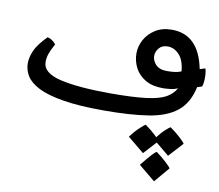

<svg xmlns="http://www.w3.org/2000/svg" viewBox="-79 -516 1038 911"><g transform="rotate(10 439.5 -60.5)"><path d="M424.8 11.7Q306.2 11.7 229.5 -1Q152.8 -13.7 109.6 -35.6Q66.4 -57.6 49.1 -86.2Q31.7 -114.7 31.7 -146Q31.7 -176.3 46.4 -209Q61 -241.7 103 -284.2Q126 -279.8 144 -256.8Q126 -224.1 119.9 -205.3Q113.8 -186.5 113.8 -168Q113.8 -114.3 201.4 -94Q289.1 -73.7 443.4 -73.7Q552.2 -73.7 614.5 -81.8Q676.8 -89.8 708 -107.4Q739.3 -125 754.4 -153.3Q738.8 -145.5 716.8 -143.3Q694.8 -141.1 683.1 -141.1Q631.8 -141.1 598.1 -161.1Q564.5 -181.2 547.9 -213.4Q531.2 -245.6 531.2 -282.7Q531.2 -316.9 548.6 -348.6Q565.9 -380.4 598.9 -401.1Q631.8 -421.9 678.2 -421.9Q807.6 -421.9 839.8 -260.7L865.7 -268.6Q868.7 -261.7 870.1 -249.8Q871.6 -237.8 871.6 -224.6Q871.6 -212.4 870.1 -200.7Q868.7 -189 865.2 -181.2L842.8 -174.3Q825.7 -95.7 775.9 -55.7Q726.1 -15.6 639.4 -2Q552.7 11.7 424.8 11.7ZM688.5 -224.6Q709 -224.6 724.6 -226.6Q740.2 -228.5 756.8 -234.9Q752 -289.1 727.5 -314.7Q703.1 -340.3 672.4 -340.3Q645.5 -340.3 630.9 -323.2Q616.2 -306.2 616.2 -285.2Q616.2 -262.7 633.8 -243.7Q651.4 -224.6 688.5 -224.6ZM644 178.7 564.5 113.3Q585 85.9 606.7 65.7Q628.4 45.4 633.3 43.5Q659.7 62 681.6 82.5Q703.6 103 707 109.9ZM763.2 170.4 683.6 104.5Q711.4 68.8 729.5 52.5Q747.6 36.1 752.4 35.2Q778.8 53.7 800.8 74Q822.8 94.2 826.2 101.6ZM718.8 301.3 639.2 235.8Q669.9 197.3 686 180.2Q702.1 163.1 707.5 161.6Q733.9 180.7 755.6 200.9Q777.3 221.2 780.8 228Z"/></g></svg>

Font: Harmattan
Style: Bold
Weight: 700
Designer: George W. Nuss III and SIL International
Foundry: SIL International
Version: Version 4.000